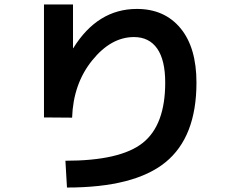

<svg xmlns="http://www.w3.org/2000/svg" viewBox="-20 -783 1040 860"><path d="M177 -763H307V-567H308Q417 -743 593 -743Q717 -743 788.5 -656.5Q860 -570 860 -413Q860 -169 721 -56Q582 57 280 57L273 -63Q519 -63 619.5 -143Q720 -223 720 -413Q720 -514 684 -565.5Q648 -617 580 -617Q477 -617 392.5 -512Q308 -407 303 -256L177 -257Z"/></svg>

Font: Mplus 1p Bold
Style: Bold
Weight: 700
Version: Version 1.061